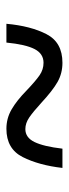

<svg xmlns="http://www.w3.org/2000/svg" viewBox="172 -656 215 599"><g transform="rotate(90 279.5 -356.5)"><path d="M175.8 -443.8Q208.5 -443.8 235.4 -428.7Q262.2 -413.6 300.8 -377.9Q328.6 -352.5 346.4 -340.3Q364.3 -328.1 382.8 -328.1Q409.2 -328.1 423.1 -356.7Q437 -385.3 443.8 -443.8H503.9Q495.6 -370.6 470 -319.8Q444.3 -269 381.8 -269Q349.1 -269 321.3 -285.2Q293.5 -301.3 262.2 -332Q232.4 -360.4 214.6 -372.6Q196.8 -384.8 175.8 -384.8Q147.5 -384.8 133.1 -356.9Q118.7 -329.1 112.8 -269H54.2Q61 -344.7 86.7 -394.3Q112.3 -443.8 175.8 -443.8Z"/></g></svg>

Font: Noto Serif Kannada
Style: Regular
Weight: 400
Designer: Indian Type Foundry
Foundry: Monotype Imaging Inc.
Version: Version 1.01